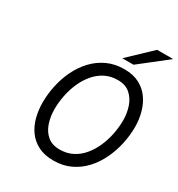

<svg xmlns="http://www.w3.org/2000/svg" viewBox="-214 -1060 1126 1212"><g transform="rotate(30 349.0 -454.5)"><path d="M356 12Q291 12 245 -11.5Q199 -35 170.2 -75Q141.5 -115 128.2 -166.2Q115 -217.5 115 -273Q115 -334 128.5 -396.5Q142 -459 169.2 -515.5Q196.5 -572 237.8 -616.2Q279 -660.5 334.2 -686.2Q389.5 -712 459 -712Q523 -712 568.5 -688Q614 -664 642.5 -623.5Q671 -583 684.5 -532.5Q698 -482 698 -429Q698 -367 684.2 -304.2Q670.5 -241.5 643.2 -184.8Q616 -128 575 -83.8Q534 -39.5 479.2 -13.8Q424.5 12 356 12ZM356 -68Q407.5 -68 448.5 -89Q489.5 -110 520 -146.5Q550.5 -183 571 -229.5Q591.5 -276 601.8 -327.2Q612 -378.5 612 -429Q612 -479 596.5 -525.5Q581 -572 547 -602Q513 -632 457 -632Q405 -632 364 -610.8Q323 -589.5 292.2 -552.8Q261.5 -516 241.2 -469.8Q221 -423.5 211 -372.8Q201 -322 201 -273Q201 -220 216.5 -173.2Q232 -126.5 266 -97.2Q300 -68 356 -68ZM411 -765 575 -921H692L493 -765Z"/></g></svg>

Font: Overpass
Style: Italic
Weight: 400
Italic angle: -10°
Designer: Delve Withrington, Dave Bailey, Thomas Jockin
Foundry: Delve Fonts LLC
Version: Version 4.000